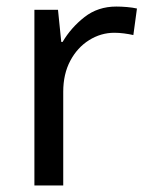

<svg xmlns="http://www.w3.org/2000/svg" viewBox="-20 -566 453 586"><path d="M335 -546Q350 -546 367.5 -544.5Q385 -543 398 -540L387 -459Q374 -462 358.5 -464Q343 -466 329 -466Q288 -466 252 -443.5Q216 -421 194.5 -380.5Q173 -340 173 -286V0H85V-536H157L167 -438H171Q197 -482 238 -514Q279 -546 335 -546Z"/></svg>

Font: Noto Sans Sora Sompeng
Style: Regular
Weight: 400
Designer: Monotype Design Team. David Williams.
Foundry: Monotype Imaging Inc.
Version: Version 2.101